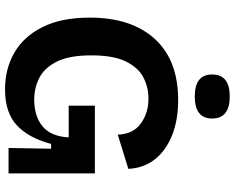

<svg xmlns="http://www.w3.org/2000/svg" viewBox="-105 -814 933 763"><g transform="rotate(90 361.5 -432.5)"><path d="M335 14Q254 14 189.5 -23Q125 -60 87.5 -135Q50 -210 50 -323Q50 -488 134.5 -581Q219 -674 378 -674Q458 -674 518.5 -649.5Q579 -625 613.5 -581Q648 -537 651 -476L515 -434Q513 -495 471 -525.5Q429 -556 372 -556Q327 -556 288 -536Q249 -516 224.5 -466.5Q200 -417 200 -329Q200 -241 225 -191.5Q250 -142 290 -122Q330 -102 375 -102Q442 -102 482 -135Q522 -168 526 -239H400V-343H669V0H568L571 -169H552Q528 -79 477.5 -32.5Q427 14 335 14ZM363 -740Q276 -740 276 -809Q276 -879 363 -879Q451 -879 451 -809Q451 -740 363 -740Z"/></g></svg>

Font: Bricolage Grotesque 10pt Bricolage Grotesque 10pt Regular
Style: Bold
Weight: 700
Designer: Mathieu Triay
Foundry: Atelier Triay
Version: Version 1.000; ttfautohint (v1.8.4.7-5d5b);gftools[0.9.32]